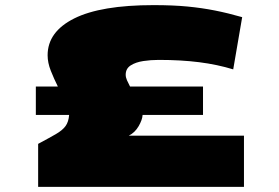

<svg xmlns="http://www.w3.org/2000/svg" viewBox="-20 -730 1090 750"><path d="M129 0V-168Q172 -191 198 -206Q224 -221 236 -237.5Q248 -254 250 -281H120V-392H206Q191 -422 178.5 -453.5Q166 -485 166 -514Q166 -606 270 -658Q374 -710 580 -710Q656 -710 712.5 -704.5Q769 -699 819.5 -689Q870 -679 926 -663L891 -459Q829 -478 758 -487Q687 -496 600 -496Q569 -496 539.5 -491.5Q510 -487 490.5 -474.5Q471 -462 471 -438Q471 -428 476 -416.5Q481 -405 488 -392H773V-281H537Q536 -262 521.5 -237Q507 -212 483 -200H933V0Z"/></svg>

Font: Georama ExtraExtended Black
Style: Regular
Weight: 900
Width: 8
Designer: Jean-Baptiste Levee
Foundry: Production Type
Version: Version 1.000